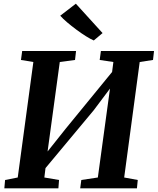

<svg xmlns="http://www.w3.org/2000/svg" viewBox="-20 -1019 854 1039"><path d="M3.5 0 7.5 -45 76 -58.5 160.5 -683.5 93.5 -694.5 100 -743H391.5L386 -694.5L303.5 -683.5L230 -144.5L203.5 -156.5L335.5 -322.5L623 -674L579 -570.5L593.5 -683.5L519.5 -694.5L526 -743H813.5L808 -694.5L736 -683.5L652 -58.5L725.5 -45L721 0H414L420 -45L509.5 -58.5L582.5 -593L608.5 -584L486.5 -421.5L188.5 -64L229.5 -136L220 -58.5L299.5 -45L296 0ZM487.5 -800Q470 -807.5 444.8 -823.2Q419.5 -839 393 -858.8Q366.5 -878.5 343.2 -898.2Q320 -918 306 -934L390.5 -999L535 -840Z"/></svg>

Font: Merriweather 24pt
Style: Bold Italic
Weight: 700
Italic angle: -7.8°
Designer: Eben Sorkin
Foundry: Eben Sorkin
Version: Version 2.101